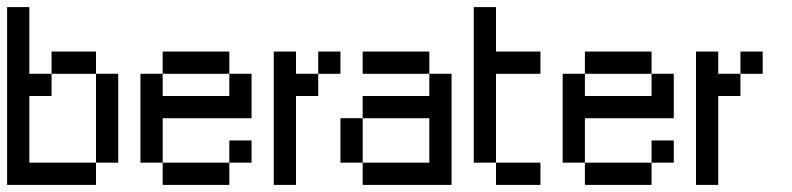

<svg xmlns="http://www.w3.org/2000/svg" viewBox="-20 -520 2228 540"><path d="M0 -437.5V-500H62.5V-437.5ZM0 -375V-437.5H62.5V-375ZM0 -312.5V-375H62.5V-312.5ZM0 -250V-312.5H62.5V-250ZM0 -187.5V-250H62.5V-187.5ZM0 -125V-187.5H62.5V-125ZM0 -62.5V-125H62.5V-62.5ZM0 0V-62.5H62.5V0ZM62.5 0V-62.5H125V0ZM125 0V-62.5H187.5V0ZM187.5 0V-62.5H250V0ZM250 -62.5V-125H312.5V-62.5ZM250 -125V-187.5H312.5V-125ZM250 -187.5V-250H312.5V-187.5ZM250 -250V-312.5H312.5V-250ZM187.5 -312.5V-375H250V-312.5ZM125 -312.5V-375H187.5V-312.5ZM62.5 -250V-312.5H125V-250Z M437.5 -312.5V-375H500V-312.5ZM500 -312.5V-375H562.5V-312.5ZM562.5 -312.5V-375H625V-312.5ZM625 -250V-312.5H687.5V-250ZM625 -187.5V-250H687.5V-187.5ZM562.5 -187.5V-250H625V-187.5ZM500 -187.5V-250H562.5V-187.5ZM437.5 -187.5V-250H500V-187.5ZM375 -250V-312.5H437.5V-250ZM375 -187.5V-250H437.5V-187.5ZM375 -125V-187.5H437.5V-125ZM375 -62.5V-125H437.5V-62.5ZM437.5 0V-62.5H500V0ZM500 0V-62.5H562.5V0ZM562.5 0V-62.5H625V0ZM625 -62.5V-125H687.5V-62.5Z M875 -312.5V-375H937.5V-312.5ZM750 -250V-312.5H812.5V-250ZM750 0V-62.5H812.5V0ZM750 -187.5V-250H812.5V-187.5ZM750 -125V-187.5H812.5V-125ZM750 -62.5V-125H812.5V-62.5ZM812.5 -250V-312.5H875V-250ZM750 -312.5V-375H812.5V-312.5Z M1000 -312.5V-375H1062.5V-312.5ZM1062.5 -312.5V-375H1125V-312.5ZM1125 -312.5V-375H1187.5V-312.5ZM1187.5 -250V-312.5H1250V-250ZM1187.5 -187.5V-250H1250V-187.5ZM1187.5 -125V-187.5H1250V-125ZM1187.5 -62.5V-125H1250V-62.5ZM1187.5 0V-62.5H1250V0ZM1125 0V-62.5H1187.5V0ZM1062.5 0V-62.5H1125V0ZM1000 0V-62.5H1062.5V0ZM937.5 -62.5V-125H1000V-62.5ZM937.5 -125V-187.5H1000V-125ZM1000 -187.5V-250H1062.5V-187.5ZM1062.5 -187.5V-250H1125V-187.5ZM1125 -187.5V-250H1187.5V-187.5Z M1312.5 -437.5V-500H1375V-437.5ZM1312.5 -375V-437.5H1375V-375ZM1312.5 -312.5V-375H1375V-312.5ZM1312.5 -250V-312.5H1375V-250ZM1312.5 -187.5V-250H1375V-187.5ZM1312.5 -125V-187.5H1375V-125ZM1312.5 -62.5V-125H1375V-62.5ZM1375 0V-62.5H1437.5V0ZM1437.5 0V-62.5H1500V0ZM1437.5 -312.5V-375H1500V-312.5ZM1375 -312.5V-375H1437.5V-312.5Z M1625 -312.5V-375H1687.5V-312.5ZM1687.5 -312.5V-375H1750V-312.5ZM1750 -312.5V-375H1812.5V-312.5ZM1812.5 -250V-312.5H1875V-250ZM1812.5 -187.5V-250H1875V-187.5ZM1750 -187.5V-250H1812.5V-187.5ZM1687.5 -187.5V-250H1750V-187.5ZM1625 -187.5V-250H1687.5V-187.5ZM1562.5 -250V-312.5H1625V-250ZM1562.5 -187.5V-250H1625V-187.5ZM1562.5 -125V-187.5H1625V-125ZM1562.5 -62.5V-125H1625V-62.5ZM1625 0V-62.5H1687.5V0ZM1687.5 0V-62.5H1750V0ZM1750 0V-62.5H1812.5V0ZM1812.5 -62.5V-125H1875V-62.5Z M2062.5 -312.5V-375H2125V-312.5ZM1937.5 -250V-312.5H2000V-250ZM1937.5 0V-62.5H2000V0ZM1937.5 -187.5V-250H2000V-187.5ZM1937.5 -125V-187.5H2000V-125ZM1937.5 -62.5V-125H2000V-62.5ZM2000 -250V-312.5H2062.5V-250ZM1937.5 -312.5V-375H2000V-312.5Z"/></svg>

Font: AprilSans
Style: Regular
Weight: 400
Designer: typesprite
Version: Version 1.001;PS 001.001;hotconv 1.0.88;makeotf.lib2.5.64775